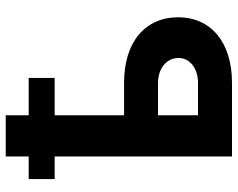

<svg xmlns="http://www.w3.org/2000/svg" viewBox="-100 -732 832 672"><g transform="rotate(-90 316.0 -396.0)"><path d="M379.3 -711.6H248.6V-791.9H104.4V-711.6H25.2V-620.7H104.4V0H361.9C506.4 0 591.3 -75.6 591.6 -188.2C591.3 -302.9 506.4 -377.8 361.9 -377.8H248.6V-620.7H379.3ZM248.6 -119V-258.9H361.9C412.6 -258.9 448.9 -229 449.2 -187.1C448.9 -147.4 412.6 -119 361.9 -119Z"/></g></svg>

Font: Magic Ui Pro
Style: Bold
Weight: 700
Designer: Stefan Endress, Andreas Faust
Version: Version 1.000;FEAKit 1.0